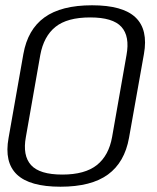

<svg xmlns="http://www.w3.org/2000/svg" viewBox="-20 -700 594 727"><path d="M209 7Q325.5 7 388.8 -39.2Q452 -85.5 468.5 -178L525 -495.5Q541.5 -588 493.2 -634Q445 -680 328.5 -680Q212 -680 148.5 -634.2Q85 -588.5 68.5 -495.5L12.5 -178Q-4.5 -85.5 44 -39.2Q92.5 7 209 7ZM216 -39Q130 -39 97.5 -75Q65 -111 78 -181.5L132.5 -491.5Q145.5 -562.5 190 -598.2Q234.5 -634 321.5 -634Q407.5 -634 439.8 -598.2Q472 -562.5 459 -491.5L404.5 -181.5Q392 -111 346.8 -75Q301.5 -39 216 -39Z"/></svg>

Font: Anybody SemiExpanded Light
Style: Italic
Weight: 300
Width: 6
Italic angle: -10°
Version: Version 1.113;gftools[0.9.25]